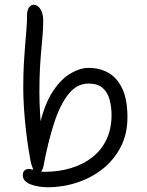

<svg xmlns="http://www.w3.org/2000/svg" viewBox="-20 -779 618 809"><path d="M180 10Q162 10 143.5 7Q125 4 109.5 -2Q94 -8 85 -17.5Q76 -27 76 -41Q76 -54 83 -60.5Q90 -67 100 -67Q109 -67 120 -64Q120 -65 120 -66Q112 -82 107 -110Q97 -165 90.5 -220Q84 -275 81 -323Q78 -371 78 -404Q78 -466 80.5 -511Q83 -556 86 -590.5Q89 -625 91.5 -655.5Q94 -686 94 -718Q94 -734 101.5 -746.5Q109 -759 122 -759Q132 -759 141 -751.5Q150 -744 156 -729Q162 -714 162 -693Q162 -660 159.5 -631Q157 -602 154 -569.5Q151 -537 148.5 -493.5Q146 -450 146 -388Q146 -348 149 -298Q150 -284 151 -268Q168 -335 194 -380Q230 -440 272.5 -466.5Q315 -493 353 -493Q401 -493 438 -471.5Q475 -450 496 -404Q517 -358 517 -285Q517 -215 489 -160.5Q461 -106 413.5 -68Q366 -30 305.5 -10Q245 10 180 10ZM153 -56Q161 -55 168 -55Q227 -55 278.5 -70.5Q330 -86 368.5 -116Q407 -146 428.5 -191Q450 -236 450 -294Q450 -328 442 -358.5Q434 -389 413 -408Q392 -427 353 -427Q304 -427 268.5 -382.5Q233 -338 207.5 -259Q182 -180 163 -78Q159 -62 153 -56Z"/></svg>

Font: Shantell Sans Light Light
Style: Regular
Weight: 300
Version: Version 1.008;[ac192a2d6]